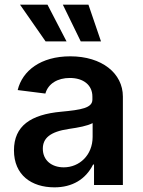

<svg xmlns="http://www.w3.org/2000/svg" viewBox="-20 -795 614 825"><path d="M214 10C290 10 348 -24 380 -88H384V0H508V-380C508 -480 418 -553 282 -553C155 -553 76 -491 56 -408L175 -393C187 -436 228 -460 280 -460C339 -460 377 -429 377 -380V-367C377 -331 329 -323 243 -315C112 -303 40 -254 40 -149C40 -43 115 10 214 10ZM66 -775 176 -617H266L184 -775ZM164 -156C164 -201 195 -229 276 -241C318 -247 355 -254 378 -266V-207C378 -128 321 -76 254 -76C202 -76 164 -106 164 -156ZM250 -775 327 -617H414L360 -775Z"/></svg>

Font: Wafeq Semi Bold
Style: Regular
Weight: 600
Designer: Rasmus Andersson & Azza Alameddine
Foundry: Google & TypeTogether
Version: Version 3.000;January 28, 2025;FontCreator 15.0.0.3014 64-bi